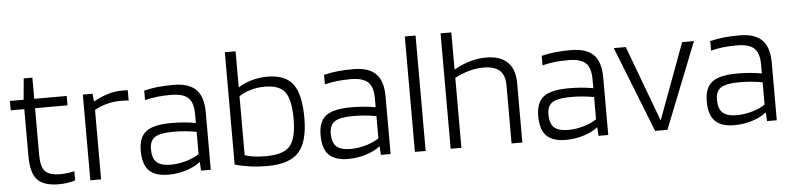

<svg xmlns="http://www.w3.org/2000/svg" viewBox="-42 -880 4549 1102"><g transform="rotate(-5 2232.0 -329.0)"><path d="M354 -60V-7Q336 -1 310.5 3Q285 7 261 7Q173 7 136 -32.5Q99 -72 99 -170V-440H21V-494H100L111 -616H161V-494H348V-440H161V-172Q161 -101 186 -75.5Q211 -50 273 -50Q293 -50 316.5 -53Q340 -56 354 -60Z M503 0H441V-494H497L501 -450H504Q545 -473 586 -485Q627 -497 667 -497Q684 -497 690 -497Q696 -497 700 -496V-436Q693 -438 682.5 -438.5Q672 -439 651 -439Q613 -439 575 -429Q537 -419 503 -400Z M891 7Q815 7 779.5 -29Q744 -65 744 -143Q744 -221 787 -254Q830 -287 933 -287Q970 -287 1005 -284Q1040 -281 1073 -275V-327Q1073 -393 1043 -420.5Q1013 -448 945 -448Q899 -448 864.5 -444Q830 -440 794 -431V-486Q836 -496 874.5 -500Q913 -504 964 -504Q1052 -504 1093.5 -462.5Q1135 -421 1135 -332V0H1079L1076 -49H1074Q1043 -24 993 -8.5Q943 7 891 7ZM940 -236Q864 -236 833.5 -216Q803 -196 803 -147Q803 -95 828 -72Q853 -49 909 -49Q954 -49 999.5 -62.5Q1045 -76 1073 -96V-224Q1040 -230 1007.5 -233Q975 -236 940 -236Z M1505 -504Q1608 -504 1652 -444.5Q1696 -385 1696 -250Q1696 -112 1642 -52.5Q1588 7 1460 7Q1408 7 1361 0.5Q1314 -6 1274 -18V-665H1336V-457Q1372 -480 1415.5 -492Q1459 -504 1505 -504ZM1634 -250Q1634 -359 1602 -403.5Q1570 -448 1484 -448Q1443 -448 1404.5 -437Q1366 -426 1336 -406V-66Q1360 -58 1390.5 -54Q1421 -50 1457 -50Q1559 -50 1596.5 -94Q1634 -138 1634 -250Z M1927 7Q1851 7 1815.5 -29Q1780 -65 1780 -143Q1780 -221 1823 -254Q1866 -287 1969 -287Q2006 -287 2041 -284Q2076 -281 2109 -275V-327Q2109 -393 2079 -420.5Q2049 -448 1981 -448Q1935 -448 1900.5 -444Q1866 -440 1830 -431V-486Q1872 -496 1910.5 -500Q1949 -504 2000 -504Q2088 -504 2129.5 -462.5Q2171 -421 2171 -332V0H2115L2112 -49H2110Q2079 -24 2029 -8.5Q1979 7 1927 7ZM1976 -236Q1900 -236 1869.5 -216Q1839 -196 1839 -147Q1839 -95 1864 -72Q1889 -49 1945 -49Q1990 -49 2035.5 -62.5Q2081 -76 2109 -96V-224Q2076 -230 2043.5 -233Q2011 -236 1976 -236Z M2373 -665V0H2311V-665Z M2579 0H2517V-665H2579V-451Q2630 -479 2675 -491.5Q2720 -504 2765 -504Q2846 -504 2888 -463Q2930 -422 2930 -342V0H2868V-335Q2868 -393 2838 -420.5Q2808 -448 2745 -448Q2705 -448 2662.5 -436.5Q2620 -425 2579 -403Z M3181 7Q3105 7 3069.5 -29Q3034 -65 3034 -143Q3034 -221 3077 -254Q3120 -287 3223 -287Q3260 -287 3295 -284Q3330 -281 3363 -275V-327Q3363 -393 3333 -420.5Q3303 -448 3235 -448Q3189 -448 3154.5 -444Q3120 -440 3084 -431V-486Q3126 -496 3164.5 -500Q3203 -504 3254 -504Q3342 -504 3383.5 -462.5Q3425 -421 3425 -332V0H3369L3366 -49H3364Q3333 -24 3283 -8.5Q3233 7 3181 7ZM3230 -236Q3154 -236 3123.5 -216Q3093 -196 3093 -147Q3093 -95 3118 -72Q3143 -49 3199 -49Q3244 -49 3289.5 -62.5Q3335 -76 3363 -96V-224Q3330 -230 3297.5 -233Q3265 -236 3230 -236Z M3894 -494H3962L3766 0H3695L3500 -494H3569L3732 -57Z M4152 7Q4076 7 4040.5 -29Q4005 -65 4005 -143Q4005 -221 4048 -254Q4091 -287 4194 -287Q4231 -287 4266 -284Q4301 -281 4334 -275V-327Q4334 -393 4304 -420.5Q4274 -448 4206 -448Q4160 -448 4125.5 -444Q4091 -440 4055 -431V-486Q4097 -496 4135.5 -500Q4174 -504 4225 -504Q4313 -504 4354.5 -462.5Q4396 -421 4396 -332V0H4340L4337 -49H4335Q4304 -24 4254 -8.5Q4204 7 4152 7ZM4201 -236Q4125 -236 4094.5 -216Q4064 -196 4064 -147Q4064 -95 4089 -72Q4114 -49 4170 -49Q4215 -49 4260.5 -62.5Q4306 -76 4334 -96V-224Q4301 -230 4268.5 -233Q4236 -236 4201 -236Z"/></g></svg>

Font: Blinker Light
Style: Regular
Weight: 300
Designer: Juergen Huber
Foundry: supertype
Version: Version 1.017;hotconv 1.0.117;makeotfexe 2.5.65602